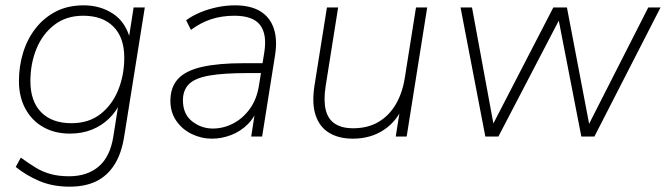

<svg xmlns="http://www.w3.org/2000/svg" viewBox="-20 -512 2499 720"><path d="M241 188Q177 188 127 166.5Q77 145 39 114L58 79Q88 101 114.5 117Q141 133 171 141Q201 149 239 149Q307 149 350 112.5Q393 76 405 0L426 -133L434 -132Q417 -95 389.5 -68Q362 -41 325 -26Q288 -11 242 -11Q185 -11 142 -35.5Q99 -60 75 -104.5Q51 -149 51 -208Q51 -263 66.5 -314Q82 -365 113 -405Q144 -445 189 -468.5Q234 -492 294 -492Q356 -492 404 -460.5Q452 -429 469 -362H462L481 -484H523L446 -2Q436 63 409.5 105Q383 147 341.5 167.5Q300 188 241 188ZM248 -50Q313 -50 357 -84.5Q401 -119 423.5 -175Q446 -231 446 -296Q446 -371 405.5 -412Q365 -453 292 -453Q228 -453 183.5 -418.5Q139 -384 116.5 -328.5Q94 -273 94 -208Q94 -132 134.5 -91Q175 -50 248 -50Z M775 8Q735 8 699 -9.5Q663 -27 641 -59Q619 -91 619 -134Q619 -185 647.5 -216Q676 -247 737 -261Q798 -275 894 -275H975L969 -238H910Q817 -238 764 -228.5Q711 -219 688.5 -196.5Q666 -174 666 -136Q666 -84 700.5 -57Q735 -30 778 -30Q818 -30 854.5 -49Q891 -68 917 -104Q943 -140 951 -191L971 -315Q982 -383 955.5 -418Q929 -453 859 -453Q813 -453 773.5 -440.5Q734 -428 696 -400L678 -436Q701 -453 731 -465.5Q761 -478 794.5 -485Q828 -492 861 -492Q920 -492 956.5 -469.5Q993 -447 1007 -404.5Q1021 -362 1011 -302L963 0H922L940 -116H950Q937 -74 909.5 -46.5Q882 -19 846.5 -5.5Q811 8 775 8Z M1303 8Q1251 8 1215 -13.5Q1179 -35 1164 -78.5Q1149 -122 1159 -189L1206 -484H1248L1201 -188Q1193 -135 1201.5 -100Q1210 -65 1236 -48Q1262 -31 1304 -31Q1359 -31 1399 -54.5Q1439 -78 1464 -120.5Q1489 -163 1498 -220L1540 -484H1582L1505 0H1464L1483 -120H1494Q1471 -60 1421 -26Q1371 8 1303 8Z M1800 0 1707 -484H1750L1837 -12H1811L2055 -484H2106L2196 -12H2171L2411 -484H2457L2209 0H2160L2067 -478H2098L1849 0Z"/></svg>

Font: Nunito Sans 12pt ExtraLight 12pt ExtraLight
Style: Italic
Weight: 250
Italic angle: -9°
Version: Version 3.101;gftools[0.9.27]